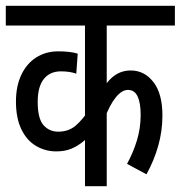

<svg xmlns="http://www.w3.org/2000/svg" viewBox="-20 -642 623 662"><path d="M583 -554H348V-316L325 -322Q351 -365 375.5 -382Q400 -399 431 -399Q478 -399 509 -359Q540 -319 540 -244Q540 -190 525.5 -139Q511 -88 485 -41L418 -77Q439 -115 452 -157.5Q465 -200 465 -246Q465 -287 454.5 -309.5Q444 -332 421 -332Q400 -332 379 -306Q358 -280 341 -234L348 -278V0H273V-212L303 -190Q287 -171 268 -155Q249 -139 226.5 -129.5Q204 -120 174 -120Q136 -120 104 -139Q72 -158 53.5 -196.5Q35 -235 35 -292Q35 -345 53.5 -384Q72 -423 105 -444Q138 -465 181 -465Q201 -465 218.5 -463Q236 -461 248 -457L243 -388Q232 -392 218.5 -394Q205 -396 190 -396Q152 -396 131 -369.5Q110 -343 110 -291Q110 -233 130 -210.5Q150 -188 181 -188Q216 -188 240.5 -208.5Q265 -229 294 -273L273 -226V-554H0V-622H583Z"/></svg>

Font: Noto Sans ExtraCondensed
Style: Regular
Weight: 400
Width: 2
Designer: Monotype Design Team
Foundry: Monotype Imaging Inc.
Version: Version 2.013